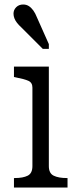

<svg xmlns="http://www.w3.org/2000/svg" viewBox="-20 -833 351 853"><path d="M197 -537V-95Q197 -63 218.5 -52.5Q240 -42 276 -42H280V0H42V-42H46Q82 -42 103 -52.5Q124 -63 124 -95V-444Q124 -466 106 -474Q88 -482 51 -489L42 -491V-537ZM144 -756 197 -637V-616H170L75 -711Q64 -721 56 -731Q48 -741 44 -751.5Q40 -762 40 -772Q40 -789 52 -801Q64 -813 83 -813Q97 -813 108 -806Q119 -799 128 -786.5Q137 -774 144 -756Z"/></svg>

Font: Roboto Serif SemiCondensed Light
Style: Regular
Weight: 300
Width: 4
Designer: Greg Gazdowicz
Foundry: Commercial Type
Version: Version 1.007